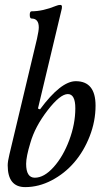

<svg xmlns="http://www.w3.org/2000/svg" viewBox="-20 -745 408 778"><path d="M82 13.2Q11.2 13.2 11.2 -75.2Q11.2 -90.8 18.1 -119.1L129.9 -587.9Q137.2 -621.1 137.2 -633.8Q137.2 -669.9 107.9 -669.9Q100.6 -669.9 100.6 -684.6Q100.6 -699.2 107.9 -699.2Q153.3 -699.2 207 -721.2Q216.3 -725.1 224.1 -725.1Q231 -725.1 231 -717.8Q231 -710 229 -704.1L133.8 -305.2L142.1 -301.8Q226.6 -416 287.1 -416Q367.2 -416 367.2 -316.9Q367.2 -253.9 343.5 -193.1Q319.8 -132.3 281 -87.2Q242.2 -42 189.7 -14.4Q137.2 13.2 82 13.2ZM121.1 -24.9Q158.7 -24.9 197.3 -67.9Q235.8 -110.8 260.5 -176.8Q285.2 -242.7 285.2 -306.2Q285.2 -363.8 254.9 -363.8Q223.6 -363.8 172.6 -297.6Q121.6 -231.4 103 -166Q85.9 -109.9 85.9 -81.1Q85.9 -24.9 121.1 -24.9Z"/></svg>

Font: Junicode SmCond Medium
Style: Italic
Weight: 500
Width: 4
Italic angle: -11°
Designer: Peter S. Baker
Version: Version 2.206